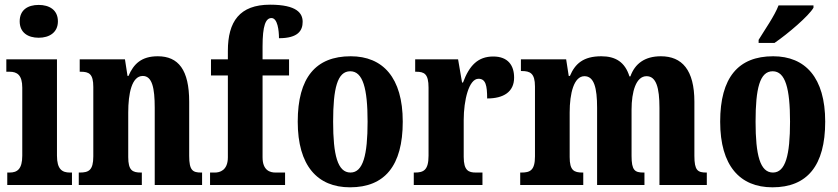

<svg xmlns="http://www.w3.org/2000/svg" viewBox="-20 -789 3576 819"><path d="M145 -628C190 -628 227 -650 227 -698C227 -747 190 -768 145 -768C99 -768 64 -747 64 -698C64 -650 99 -628 145 -628ZM11 0H287V-53H278C245 -53 223 -67 223 -125V-536H7V-483H21C53 -483 75 -469 75 -415V-125C75 -68 54 -53 21 -53H11Z M316 0H585V-53H581C545 -53 527 -62 527 -119V-309C527 -390 542 -465 589 -465C629 -465 640 -414 640 -329V0H842V-53H838C802 -53 787 -62 787 -124V-355C787 -491 741 -549 653 -549C583 -549 550 -516 528 -465H524L513 -536H320V-483H324C360 -483 378 -474 378 -418V-122C378 -62 358 -53 320 -53H316Z M876 0H1196V-53H1155C1133 -53 1100 -61 1100 -118V-467H1213V-536H1100V-591C1100 -679 1113 -712 1138 -712C1164 -712 1170 -659 1170 -626C1252 -626 1271 -659 1271 -696C1271 -732 1247 -769 1132 -769C1002 -769 952 -697 952 -572V-536H880V-467H952V-118C952 -61 916 -53 897 -53H876Z M1473 10C1621 10 1698 -82 1698 -270C1698 -458 1613 -549 1476 -549C1327 -549 1250 -458 1250 -270C1250 -82 1334 10 1473 10ZM1475 -53C1420 -53 1401 -128 1401 -270C1401 -412 1419 -485 1474 -485C1528 -485 1548 -412 1548 -270C1548 -128 1529 -53 1475 -53Z M1745 0H2038V-53H2010C1979 -53 1958 -61 1958 -120V-277C1958 -361 1980 -453 2021 -453C2052 -453 2058 -424 2058 -369C2128 -369 2173 -397 2173 -458C2173 -510 2147 -548 2084 -548C2019 -548 1982 -510 1955 -437H1951L1934 -536H1751V-483H1755C1790 -483 1808 -474 1808 -415V-125C1808 -62 1786 -53 1749 -53H1745Z M2199 0H2468V-53H2465C2428 -53 2410 -62 2410 -119V-309C2410 -391 2428 -464 2473 -464C2514 -464 2527 -415 2527 -329V0H2729V-53H2725C2688 -53 2674 -62 2674 -124V-321C2674 -398 2693 -464 2738 -464C2779 -464 2793 -415 2793 -329V0H2995V-53H2993C2956 -53 2942 -62 2942 -124V-355C2942 -491 2889 -549 2799 -549C2730 -549 2688 -517 2669 -463H2665C2646 -524 2606 -549 2545 -549C2468 -549 2433 -517 2411 -465H2406L2395 -536H2202V-486H2205C2241 -486 2262 -477 2262 -420V-122C2262 -62 2241 -53 2204 -53H2199Z M3216 -619V-606H3284C3341 -645 3430 -721 3450 -756V-766H3301C3284 -721 3242 -662 3216 -619ZM3275 10C3423 10 3500 -82 3500 -270C3500 -458 3415 -549 3278 -549C3129 -549 3052 -458 3052 -270C3052 -82 3136 10 3275 10ZM3277 -53C3222 -53 3203 -128 3203 -270C3203 -412 3221 -485 3276 -485C3330 -485 3350 -412 3350 -270C3350 -128 3331 -53 3277 -53Z"/></svg>

Font: Noto Serif Lao ExtraCondensed ExtraBold
Style: Regular
Weight: 800
Width: 2
Designer: Monotype Design Team
Foundry: Monotype Imaging Inc.
Version: Version 2.003